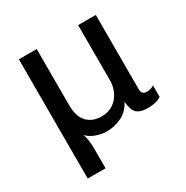

<svg xmlns="http://www.w3.org/2000/svg" viewBox="-155 -643 910 937"><g transform="rotate(-30 300.0 -175.0)"><path d="M75 161V-511H175.5V-194Q175.5 -130.2 205.4 -98.9Q235.2 -67.5 287.5 -67.5Q323 -67.5 350.4 -85Q377.8 -102.5 393.2 -132.9Q408.8 -163.2 408.8 -200.2V-511H508.5V-92.2Q508.5 -76.2 515.9 -68.9Q523.2 -61.5 537 -61.5Q546.5 -61.5 556.9 -63.8Q567.2 -66 578.2 -73.8V-9Q565.2 0.2 545.4 5.1Q525.5 10 504.5 10Q469.2 10 451.2 -0.4Q433.2 -10.8 426.6 -29.6Q420 -48.5 417.5 -73.2Q395.2 -29.8 355.2 -10.6Q315.2 8.5 272 8.5Q244 8.5 213.5 -2Q183 -12.5 162 -34.5Q168.8 -22.5 172.1 0.6Q175.5 23.8 175.5 50.5V161Z"/></g></svg>

Font: Chivo Mono Medium
Style: Regular
Weight: 500
Monospace: yes
Designer: Hector Gatti
Foundry: Omnibus-Type
Version: Version 1.008